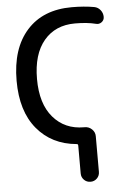

<svg xmlns="http://www.w3.org/2000/svg" viewBox="-62 -785 699 1050"><g transform="rotate(-5 287.0 -260.0)"><path d="M334 8Q198 -4 117.5 -101Q37 -198 37 -365Q37 -542 125.5 -641Q214 -740 372 -740Q440 -740 496 -730Q516 -726 529 -709.5Q542 -693 542 -672Q542 -654 527.5 -643.5Q513 -633 496 -638Q449 -650 382 -650Q274 -650 211.5 -575.5Q149 -501 149 -365Q149 -229 213 -154.5Q277 -80 382 -80H386Q409 -80 425.5 -64Q442 -48 442 -26V170Q442 191 427.5 205.5Q413 220 392 220Q371 220 356.5 205.5Q342 191 342 170V17Q342 8 334 8Z"/></g></svg>

Font: Rounded Mplus 1c Medium
Style: Regular
Weight: 500
Version: Version 1.059.20150529